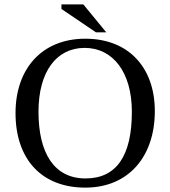

<svg xmlns="http://www.w3.org/2000/svg" viewBox="-20 -846 778 878"><path d="M688 -338C688 -536 569 -669 370 -669C172 -669 51 -532 51 -329C51 -117 171 12 370 12C567 12 688 -129 688 -338ZM583 -335C583 -134 513 -30 371 -30C227 -30 156 -147 156 -335C156 -518 238 -627 367 -627C497 -627 583 -515 583 -335ZM361 -826H261V-805L419 -698H466Z"/></svg>

Font: STIX Two Math
Style: Regular
Weight: 400
Designer: Ross Mills, John Hudson & Paul Hanslow, Tiro Typeworks Ltd; with portions MicroPress Inc., with additions and correction
Foundry: Tiro Typeworks Ltd
Version: Version 2.02 b142